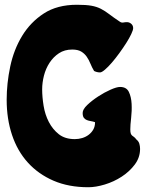

<svg xmlns="http://www.w3.org/2000/svg" viewBox="-20 -786 629 806"><path d="M303 -766Q341 -766 363.5 -762Q386 -758 403.5 -749Q421 -740 438.5 -726.5Q456 -713 483 -695Q490 -690 497.5 -691.5Q505 -693 513 -693Q523 -693 531 -686Q539 -679 539 -668Q539 -660 531 -643Q523 -626 510 -605.5Q497 -585 481 -563Q465 -541 449.5 -523Q434 -505 420.5 -493.5Q407 -482 400 -482Q387 -482 375 -488Q366 -503 359.5 -519Q353 -535 344 -548Q335 -561 321 -569.5Q307 -578 283 -578Q251 -578 227.5 -562.5Q204 -547 188 -522.5Q172 -498 164.5 -468.5Q157 -439 157 -411Q157 -379 163 -342Q169 -305 185 -274Q201 -243 227 -222.5Q253 -202 294 -202Q310 -202 325 -206.5Q340 -211 352 -220Q364 -229 371.5 -242Q379 -255 379 -273Q371 -276 361.5 -277.5Q352 -279 344.5 -282Q337 -285 332 -291.5Q327 -298 327 -312Q327 -327 346.5 -345.5Q366 -364 392 -381Q418 -398 444 -409.5Q470 -421 484 -421Q511 -421 521 -400Q531 -379 532.5 -350Q534 -321 530.5 -291Q527 -261 527 -243Q527 -231 529 -225.5Q531 -220 534.5 -217Q538 -214 542.5 -211Q547 -208 552 -201Q562 -193 565 -182.5Q568 -172 568 -161Q568 -125 546 -95.5Q524 -66 491 -44.5Q458 -23 420 -11.5Q382 0 351 0Q268 0 204.5 -27.5Q141 -55 97 -103.5Q53 -152 30.5 -219.5Q8 -287 8 -367Q8 -436 23 -507Q38 -578 73 -635.5Q108 -693 164 -729.5Q220 -766 303 -766Z"/></svg>

Font: r_Neptun CAT
Style: Regular
Weight: 400
Foundry: Peter Wiegel, CAT-Fonts
Version: Version 1.000;June 8, 2024;FontCreator 14.0.0.2814 32-bit